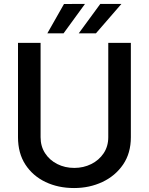

<svg xmlns="http://www.w3.org/2000/svg" viewBox="-20 -945 756 975"><path d="M529.8 -727.3H644.5V-248.2Q644.5 -166.9 604.9 -109.2Q565.3 -51.5 499.8 -20.8Q434.3 9.9 356.2 9.9Q275.6 9.9 211.1 -20.8Q146.7 -51.5 109 -109.2Q71.4 -166.9 71.4 -248.2V-727.3H186.1V-248.2Q186.1 -201.7 209.2 -166.5Q232.2 -131.4 271 -111.9Q309.7 -92.3 357.2 -92.3Q404.1 -92.3 443.4 -111.9Q482.6 -131.4 506.2 -166.5Q529.8 -201.7 529.8 -248.2ZM380 -775.9 489.3 -925.1H596.6L467.3 -775.9ZM220.5 -775.9 305 -924.7 411.6 -925.1 302.9 -775.9Z"/></svg>

Font: Interface Medium
Style: Regular
Weight: 500
Designer: Rasmus Andersson
Foundry: rsms
Version: Version 1.8